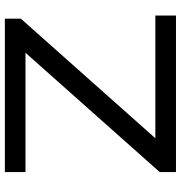

<svg xmlns="http://www.w3.org/2000/svg" viewBox="3 -748 745 791"><g transform="rotate(-90 375.5 -352.5)"><path d="M62 0V-67L590 -661L601 -620H62V-705H694V-639L165 -44L154 -85H707V0Z"/></g></svg>

Font: Nunito Sans 7pt Expanded
Style: Regular
Weight: 400
Width: 7
Designer: Vernon Adams
Foundry: Vernon Adams
Version: Version 3.101;gftools[0.9.27]